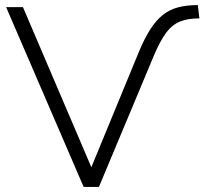

<svg xmlns="http://www.w3.org/2000/svg" viewBox="-20 -733 802 753"><path d="M308 0 4 -705H70L352 -45H325L524 -528Q546 -581 568.5 -616.5Q591 -652 617.5 -673.5Q644 -695 677.5 -704Q711 -713 756 -713L762 -661Q717 -661 686 -648.5Q655 -636 631.5 -604.5Q608 -573 584 -516L368 0Z"/></svg>

Font: Nunito Sans 12pt Light
Style: Regular
Weight: 300
Designer: Vernon Adams
Foundry: Vernon Adams
Version: Version 3.101;gftools[0.9.27]